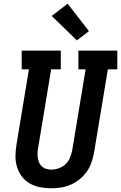

<svg xmlns="http://www.w3.org/2000/svg" viewBox="-20 -1008 653 1036"><path d="M255 8Q225 8 195 2Q165 -4 140 -18.5Q115 -33 97.5 -56.5Q80 -80 71.5 -108Q63 -136 63.5 -166.5Q64 -197 69 -228L136 -634H97V-735H308V-634H256L186 -212Q183 -198 182.5 -183.5Q182 -169 184 -155.5Q186 -142 191.5 -130Q197 -118 207 -109Q217 -100 230 -96.5Q243 -93 257 -93Q278 -93 298.5 -100.5Q319 -108 334.5 -123Q350 -138 358 -158Q366 -178 370 -199L442 -634H403V-735H613V-634H562L487 -182Q482 -156 473 -130Q464 -104 447.5 -81Q431 -58 408.5 -40Q386 -22 360.5 -11Q335 0 308 4Q281 8 255 8ZM395 -790 259 -922 345 -988 460 -840Z"/></svg>

Font: Iosevka Curly Slab Extended
Style: Bold Italic
Weight: 700
Width: 7
Italic angle: -9°
Monospace: yes
Designer: Belleve Invis
Foundry: Belleve Invis
Version: Version 11.0.0; ttfautohint (v1.8.3)